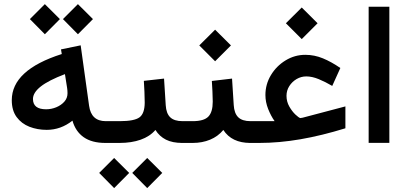

<svg xmlns="http://www.w3.org/2000/svg" viewBox="-20 -705 2003 947"><path d="M290.5 -610.8 364.3 -684.6 438.5 -610.8 364.3 -536.1ZM127.4 -610.8 201.2 -684.6 275.4 -610.8 201.2 -536.1ZM38.1 -210.9Q38.1 -359.9 284.7 -438.5L280.8 -461.4L377.9 -481.4L419.4 -183.6Q429.7 -107.4 501.5 -107.4H516.6V0H499.5Q433.1 0 392.8 -28.3Q352.5 -56.6 337.4 -109.9Q279.8 -64.5 210.4 -64.5Q164.6 -64.5 125.2 -79.8Q85.9 -95.2 62 -127.7Q38.1 -160.2 38.1 -210.9ZM300.3 -339.4Q219.2 -308.6 180.9 -278.3Q142.6 -248 142.6 -216.8Q142.6 -166 207.5 -166Q233.4 -166 257.6 -176Q281.7 -186 297.4 -203.6Q313 -221.2 313 -245.1Q313 -258.8 311 -271.5Z M891.1 0H879.4Q830.6 0 798.6 -16.1Q766.6 -32.2 746.6 -64Q718.8 -31.7 673.6 -15.9Q628.4 0 569.8 0H497.1V-107.4H570.8Q642.1 -107.4 667.7 -126Q693.4 -144.5 693.8 -198.7Q693.8 -224.6 692.4 -252.7Q690.9 -280.8 689.5 -306.2L789.1 -317.4L797.4 -186.5Q799.8 -145.5 819.6 -126.5Q839.4 -107.4 880.4 -107.4H891.1ZM632.3 147.9 706.1 74.2 780.3 147.9 706.1 222.7ZM469.2 147.9 543 74.2 617.2 147.9 543 222.7Z M1226.6 0H1214.8Q1123 0 1081.5 -64Q1055.2 -32.2 1016.4 -16.1Q977.5 0 930.7 0H871.6V-107.4H930.7Q985.8 -107.4 1007.6 -129.9Q1029.3 -152.3 1029.3 -203.6Q1029.3 -228 1027.8 -254.4Q1026.4 -280.8 1024.9 -305.7L1124.5 -317.4L1132.8 -187Q1135.3 -146 1155 -126.7Q1174.8 -107.4 1215.8 -107.4H1226.6ZM962.9 -481 1041 -558.6 1119.1 -481 1041 -402.8Z M1390.1 -590.3 1468.3 -668 1546.4 -590.3 1468.3 -512.2ZM1289.1 -236.3Q1289.1 -289.6 1316.4 -334.7Q1343.8 -379.9 1388.7 -407.2Q1433.6 -434.6 1485.8 -434.6Q1530.8 -434.6 1572.8 -417.2Q1614.7 -399.9 1658.7 -369.6L1618.7 -281.2Q1584.5 -301.3 1552 -314.7Q1519.5 -328.1 1490.7 -328.1Q1465.3 -328.1 1443.1 -315.2Q1420.9 -302.2 1407 -280.5Q1393.1 -258.8 1393.1 -232.4Q1393.1 -203.6 1407 -179.4Q1420.9 -155.3 1437 -140.1Q1453.1 -125 1460.9 -122.6Q1464.8 -122.6 1472.7 -124.5L1683.6 -180.2V-72.3Q1566.4 -36.1 1461.9 -18.1Q1357.4 0 1258.3 0H1207V-107.4H1334.5Q1316.4 -132.8 1302.7 -167.2Q1289.1 -201.7 1289.1 -236.3Z M1798.3 -671.9H1900.4V-0.5H1798.3Z"/></svg>

Font: Vazir Medium FD
Style: Medium-FD
Weight: 500
Designer: Saber Rastikerdar
Foundry: Saber Rastikerdar
Version: Version 30.0.0